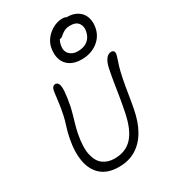

<svg xmlns="http://www.w3.org/2000/svg" viewBox="-256 -1207 1188 1342"><g transform="rotate(-30 337.5 -535.5)"><path d="M298 13Q210 13 158.5 -30.5Q107 -74 92 -152.5Q77 -231 98 -336Q106 -377 119.5 -419Q133 -461 139 -489Q149 -537 153.5 -567.5Q158 -598 160 -617Q162 -636 164 -650.5Q166 -665 169 -682Q173 -697 180.5 -704.5Q188 -712 199 -712Q217 -712 225 -693.5Q233 -675 230 -632.5Q227 -590 213 -518Q207 -492 198 -461Q189 -430 180 -398.5Q171 -367 165 -338Q144 -232 158 -169.5Q172 -107 210 -80Q248 -53 300 -53Q391 -53 444.5 -111.5Q498 -170 523 -295Q536 -359 544 -408.5Q552 -458 559.5 -506.5Q567 -555 579 -615Q588 -661 606.5 -686.5Q625 -712 651 -712Q663 -712 670 -704Q677 -696 674 -679Q670 -661 663.5 -642.5Q657 -624 648 -594.5Q639 -565 628 -511Q617 -456 608.5 -400.5Q600 -345 589 -288Q571 -191 532 -124Q493 -57 434.5 -22Q376 13 298 13ZM448 -768Q391 -768 355 -791.5Q319 -815 306 -855.5Q293 -896 303 -947Q309 -976 325 -1000.5Q341 -1025 364.5 -1044Q388 -1063 415.5 -1073.5Q443 -1084 471 -1084Q494 -1084 501 -1076.5Q508 -1069 505 -1054Q503 -1044 493.5 -1037Q484 -1030 464 -1023Q418 -1008 397.5 -985.5Q377 -963 370 -928Q361 -884 385 -857.5Q409 -831 452 -831Q501 -831 531.5 -854.5Q562 -878 571 -922Q579 -962 559.5 -988Q540 -1014 497 -1014Q462 -1014 442.5 -1002.5Q423 -991 411 -979.5Q399 -968 386 -968Q373 -968 367.5 -972Q362 -976 365 -990Q373 -1026 409 -1051.5Q445 -1077 503 -1077Q556 -1077 590 -1054.5Q624 -1032 636.5 -994Q649 -956 640 -910Q631 -866 604 -834.5Q577 -803 537 -785.5Q497 -768 448 -768Z"/></g></svg>

Font: Shantell Sans Light
Style: Italic
Weight: 300
Italic angle: -11°
Designer: Stephen Nixon, Anya Danilova, Shantell Martin
Foundry: Arrow Type
Version: Version 1.008;[ac192a2d6]